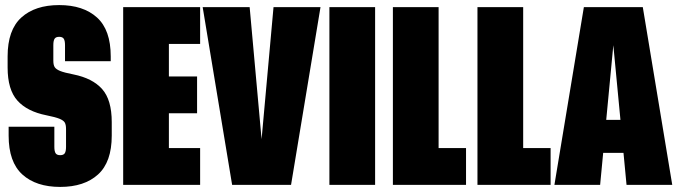

<svg xmlns="http://www.w3.org/2000/svg" viewBox="-20 -728 2672 756"><path d="M14 -194V-229H194V-150Q194 -132 199 -124.5Q204 -117 217 -117Q230 -117 235 -124.5Q240 -132 240 -150V-220Q240 -237 235 -245.5Q230 -254 214 -260.5Q198 -267 163 -274Q87 -289 48.5 -332Q10 -375 10 -462V-506Q10 -610 64 -659Q118 -708 213 -708Q308 -708 362 -659Q416 -610 416 -506V-487H236V-550Q236 -568 231 -575.5Q226 -583 213 -583Q200 -583 195 -575.5Q190 -568 190 -550V-489Q190 -472 195.5 -463.5Q201 -455 217 -448.5Q233 -442 269 -435Q344 -420 382 -377.5Q420 -335 420 -247V-194Q420 -90 366 -41Q312 8 217 8Q122 8 68 -41Q14 -90 14 -194Z M645 -427H756V-282H645V-145H768V0H465V-700H768V-555H645Z M1126 0 1242 -700H1057L1010 -180L963 -700H778L894 0Z M1457 -700V0H1277V-700Z M1815 0H1527V-700H1707V-145H1815Z M2148 0H1860V-700H2040V-145H2148Z M2435 -126H2355L2343 0H2163L2279 -700H2511L2627 0H2447ZM2423 -256 2395 -550 2367 -256Z"/></svg>

Font: FFF_AZADLIQ Black
Style: Regular
Weight: 900
Designer: bBox Type GmbH
Foundry: bBox Type GmbH
Version: Version 1.001